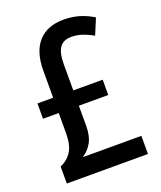

<svg xmlns="http://www.w3.org/2000/svg" viewBox="-135 -810 751 896"><g transform="rotate(-20 240.5 -362.0)"><path d="M288 -724Q330 -724 366 -713Q402 -702 434 -682L401 -603Q373 -619 347 -627.5Q321 -636 294 -636Q255 -636 236.5 -610.5Q218 -585 218 -528V-398H364V-322H218V-222Q218 -172 200.5 -140.5Q183 -109 153 -90H444V0H41V-84Q78 -100 98 -132Q118 -164 118 -221V-322H40V-398H118V-531Q118 -626 162 -675Q206 -724 288 -724Z"/></g></svg>

Font: Noto Sans Khmer Condensed Medium
Style: Regular
Weight: 500
Width: 3
Designer: Danh Hong and the Monotype Design Team
Foundry: Monotype Imaging Inc.
Version: Version 2.004; ttfautohint (v1.8.4.7-5d5b)